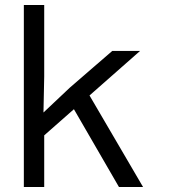

<svg xmlns="http://www.w3.org/2000/svg" viewBox="-20 -753 690 773"><path d="M76 0V-733H158V-445L155 -300L261 -400L432 -548H544L158 -208V0ZM459 0 261 -342 332 -383 556 0Z"/></svg>

Font: Azeret Mono Light
Style: Regular
Weight: 300
Designer: Martin Vácha
Foundry: Displaay
Version: Version 1.002